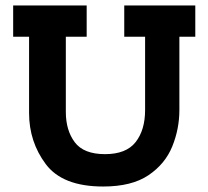

<svg xmlns="http://www.w3.org/2000/svg" viewBox="-20 -670 759 700"><path d="M692 -536H634V-269Q634 -200 608 -136Q582 -72 521 -31Q460 10 356 10Q208 10 147 -71.5Q86 -153 86 -258V-536H28V-650H296V-536H220V-262Q220 -195 252.5 -151.5Q285 -108 363 -108Q440 -108 474.5 -152Q509 -196 509 -269V-536H433V-650H692Z"/></svg>

Font: Zilla Slab Bold
Style: Bold
Weight: 700
Designer: Typotheque.com
Foundry: Typotheque type foundry
Version: Version 1.1; 2017; ttfautohint (v1.6)